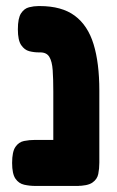

<svg xmlns="http://www.w3.org/2000/svg" viewBox="-20 -605 386 634"><path d="M232 9Q197 9 181 -1Q165 -11 160.5 -27.5Q156 -44 156 -61V-303Q156 -344 154 -373Q152 -402 143 -417Q134 -432 113 -432H108Q92 -432 76.5 -436Q61 -440 50 -456Q39 -472 39 -508Q39 -545 49.5 -561Q60 -577 76 -581Q92 -585 107 -585H111Q184 -585 227 -553Q270 -521 289 -459Q308 -397 308 -306V-68Q308 -48 304.5 -30.5Q301 -13 285 -2Q269 9 232 9ZM97 9Q78 9 60 5Q42 1 31 -15Q20 -31 20 -67Q20 -104 31 -120Q42 -136 59.5 -139.5Q77 -143 96 -143H241L240 9Z"/></svg>

Font: Fredoka Condensed SemiBold
Style: Regular
Weight: 600
Width: 3
Designer: Ben Nathan
Foundry: Milena B. Brandão, Ben Nathan
Version: Version 2.001